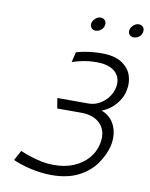

<svg xmlns="http://www.w3.org/2000/svg" viewBox="-77 -711 610 779"><g transform="rotate(10 227.5 -321.0)"><path d="M275 -653Q264 -653 254 -644.5Q244 -636 241 -624Q239 -613 245.5 -605Q252 -597 263 -597Q275 -597 285 -605Q295 -613 297 -624Q300 -636 293.5 -644.5Q287 -653 275 -653ZM432 -653Q421 -653 411 -644.5Q401 -636 398 -624Q396 -612 402.5 -604.5Q409 -597 420 -597Q432 -597 442 -604.5Q452 -612 454 -624Q457 -636 450.5 -644.5Q444 -653 432 -653ZM190 -455Q215 -463 236.5 -467Q258 -471 276.5 -471.5Q295 -472 309 -471Q330 -469 346 -462Q362 -455 372 -443.5Q382 -432 385.5 -417Q389 -402 385 -383Q380 -361 366 -342.5Q352 -324 331 -312.5Q310 -301 287 -301H158L165 -259H266Q288 -259 307.5 -252.5Q327 -246 341.5 -232Q356 -218 361.5 -197Q367 -176 361 -147Q354 -114 331 -87.5Q308 -61 272.5 -46Q237 -31 192 -31Q162 -31 135 -37Q108 -43 86.5 -50.5Q65 -58 51 -64L29 -23Q59 -9 102.5 1Q146 11 189 11Q254 11 299 -12Q344 -35 370.5 -72.5Q397 -110 406 -150Q415 -195 399 -231Q383 -267 344 -282Q368 -291 386 -307Q404 -323 415.5 -342.5Q427 -362 430 -381Q437 -413 427 -442.5Q417 -472 387 -491.5Q357 -511 304 -511Q281 -511 255 -508Q229 -505 200 -497Z"/></g></svg>

Font: Advent Pro Light
Style: Italic
Weight: 300
Italic angle: -12°
Version: Version 3.000